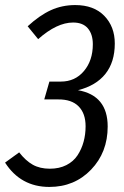

<svg xmlns="http://www.w3.org/2000/svg" viewBox="-33 -719 486 751"><path d="M261.2 -699.2Q334 -699.2 375 -657Q416 -614.7 416 -548.8Q416 -476.1 379.2 -429.9Q342.3 -383.8 272 -366.2Q388.2 -345.7 388.2 -224.1Q388.2 -123 323.2 -55.4Q258.3 12.2 160.2 12.2Q47.9 12.2 -13.2 -83L42 -123Q67.4 -90.3 95.2 -74.7Q123 -59.1 162.1 -59.1Q198.7 -59.1 226.6 -73.2Q254.4 -87.4 270.3 -111.6Q286.1 -135.7 293.9 -164.3Q301.8 -192.9 301.8 -225.1Q301.8 -275.4 274.4 -303Q247.1 -330.6 194.8 -330.1H140.1L160.2 -399.9H205.1Q260.7 -399.9 295.4 -441.2Q330.1 -482.4 330.1 -545.9Q330.1 -585 310.8 -607.9Q291.5 -630.9 252.9 -630.9Q189.5 -630.9 116.2 -565.9L75.2 -616.2Q122.1 -659.2 166 -679.2Q210 -699.2 261.2 -699.2Z"/></svg>

Font: Fira Sans Compressed Book
Style: Italic
Weight: 350
Width: 3
Italic angle: -8°
Designer: Carrois Corporate & Edenspiekermann AG
Foundry: Carrois Corporate GbR & Edenspiekermann AG
Version: Version 4.203;PS 004.203;hotconv 1.0.88;makeotf.lib2.5.64775